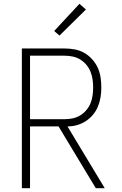

<svg xmlns="http://www.w3.org/2000/svg" viewBox="-20 -990 640 1010"><path d="M95 0V-735H320Q347 -735 373.5 -730Q400 -725 423 -712Q446 -699 464.5 -678.5Q483 -658 494 -634Q505 -610 509 -583Q513 -556 513 -530Q513 -504 509 -479Q505 -454 495.5 -430.5Q486 -407 469.5 -387Q453 -367 431.5 -353Q410 -339 385.5 -332Q361 -325 335 -325L531 0H484L288 -325H138V0ZM138 -363H320Q342 -363 363 -367.5Q384 -372 402 -383Q420 -394 434 -410.5Q448 -427 456 -446.5Q464 -466 467 -487.5Q470 -509 470 -530Q470 -551 467 -572Q464 -593 456 -613Q448 -633 434 -649.5Q420 -666 402 -677Q384 -688 363 -692.5Q342 -697 320 -697H138ZM293 -803 265 -827 398 -970 432 -940Z"/></svg>

Font: Iosevka SS04 XLt Ex
Style: Regular
Weight: 200
Width: 7
Monospace: yes
Designer: Belleve Invis
Foundry: Belleve Invis
Version: Version 19.0.0; ttfautohint (v1.8.4)